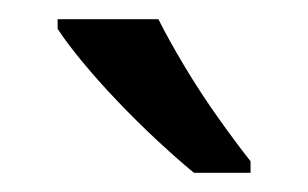

<svg xmlns="http://www.w3.org/2000/svg" viewBox="-20 -786 321 200"><path d="M145 -766Q156 -744 172.5 -716.5Q189 -689 207.5 -663Q226 -637 241 -618V-606H182Q165 -620 144 -639.5Q123 -659 102.5 -680.5Q82 -702 65.5 -722Q49 -742 40 -756V-766Z"/></svg>

Font: ukannada85
Style: Book
Weight: 400
Designer: Jelle Bosma - Monotype Design Team
Foundry: Monotype Imaging Inc.
Version: Version 2.003